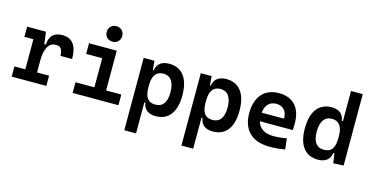

<svg xmlns="http://www.w3.org/2000/svg" viewBox="-91 -1214 3698 1902"><g transform="rotate(15 1758.0 -263.0)"><path d="M266.1 -222.7C266.1 -347.2 302.7 -417.5 376.5 -417.5C425.8 -417.5 447.3 -390.1 447.3 -323.2H567.4C567.4 -459.5 516.6 -527.3 415 -527.3C329.1 -527.3 284.2 -483.9 278.8 -394.5H262.7L246.6 -517.6H53.7V-413.1H146V-104.5H34.2V0H389.6V-104.5H266.1Z M659.2 0H1128.9V-109.4H973.1V-517.6H688.5V-408.2H853V-109.4H659.2ZM908.2 -592.3C954.6 -592.3 987.8 -625.5 987.8 -671.9C987.8 -718.3 954.6 -751.5 908.2 -751.5C861.8 -751.5 828.6 -718.3 828.6 -671.9C828.6 -625.5 861.8 -592.3 908.2 -592.3Z M1249 224.6H1369.6V-93.8H1379.9C1388.7 -26.4 1436 9.8 1511.2 9.8C1642.6 9.8 1715.8 -83.5 1715.8 -256.3C1715.8 -431.2 1642.6 -527.3 1510.7 -527.3C1431.6 -527.3 1387.2 -491.2 1376.5 -423.8H1368.2L1359.9 -517.6H1249ZM1369.6 -251.5V-265.6C1369.6 -368.2 1406.7 -417.5 1480 -417.5C1553.7 -417.5 1593.8 -360.4 1593.8 -256.3C1593.8 -153.3 1554.7 -100.1 1480 -100.1C1402.3 -100.1 1369.6 -148.4 1369.6 -251.5Z M1835 224.6H1955.6V-93.8H1965.8C1974.6 -26.4 2022 9.8 2097.2 9.8C2228.5 9.8 2301.8 -83.5 2301.8 -256.3C2301.8 -431.2 2228.5 -527.3 2096.7 -527.3C2017.6 -527.3 1973.1 -491.2 1962.4 -423.8H1954.1L1945.8 -517.6H1835ZM1955.6 -251.5V-265.6C1955.6 -368.2 1992.7 -417.5 2065.9 -417.5C2139.6 -417.5 2179.7 -360.4 2179.7 -256.3C2179.7 -153.3 2140.6 -100.1 2065.9 -100.1C1988.3 -100.1 1955.6 -148.4 1955.6 -251.5Z M2679.2 9.8C2720.2 9.8 2773.4 7.8 2837.9 -3.9L2825.2 -115.2C2779.8 -106.4 2736.3 -101.6 2690.9 -101.6C2601.1 -101.6 2542.5 -138.7 2523.4 -209H2860.4C2862.3 -230 2863.3 -251.5 2863.3 -275.9C2863.3 -439.5 2780.8 -527.3 2636.2 -527.3C2486.3 -527.3 2400.4 -428.7 2400.4 -259.8C2400.4 -85.9 2501 9.8 2679.2 9.8ZM2518.1 -295.9C2526.9 -374.5 2569.3 -418.5 2637.2 -418.5C2706.5 -418.5 2748 -375 2748 -295.9Z M3176.3 9.8C3251.5 9.8 3298.8 -26.4 3307.6 -93.8H3318.4L3333.5 4.9L3438.5 0V-732.4H3317.9V-423.8H3306.2C3295.9 -491.2 3252.9 -527.3 3176.8 -527.3C3044.9 -527.3 2971.7 -431.2 2971.7 -256.3C2971.7 -83.5 3044.9 9.8 3176.3 9.8ZM3317.9 -251.5C3317.9 -148.4 3285.2 -100.1 3207.5 -100.1C3132.8 -100.1 3093.8 -153.3 3093.8 -256.3C3093.8 -360.4 3133.8 -417.5 3207.5 -417.5C3280.8 -417.5 3317.9 -368.2 3317.9 -265.6Z"/></g></svg>

Font: Cascadia Mono SemiBold
Style: Regular
Weight: 600
Monospace: yes
Designer: Aaron Bell
Foundry: Saja Typeworks
Version: Version 2404.023